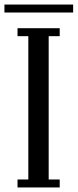

<svg xmlns="http://www.w3.org/2000/svg" viewBox="-44 -824 342 844"><path d="M33 0V-35H80.5V-665H33V-700H218.5V-665H170V-35H218.5V0ZM-24.5 -769V-804H277.5V-769Z"/></svg>

Font: Imbue 10pt Medium
Style: Regular
Weight: 500
Designer: Tyler Finck
Foundry: Etcetera Type Company
Version: Version 1.102; ttfautohint (v1.8.3)